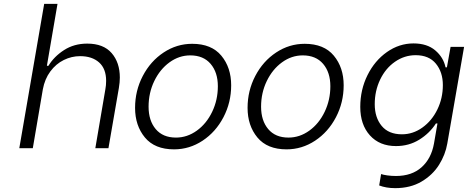

<svg xmlns="http://www.w3.org/2000/svg" viewBox="-20 -768 2425 995"><path d="M209 -748H278L223 -427H231Q260 -475 312 -508.5Q364 -542 432 -542Q516 -542 558.5 -493Q601 -444 601 -366Q601 -342 596 -312L542 0H474L526 -305Q530 -326 530 -349Q530 -412 493.5 -444.5Q457 -477 395 -477Q351 -477 310.5 -457Q270 -437 241 -398Q212 -359 202 -305L150 0H80Z M680 -209Q680 -298 720 -374.5Q760 -451 828 -496Q896 -541 976 -541Q1076 -541 1127 -479.5Q1178 -418 1178 -326Q1178 -237 1138 -160.5Q1098 -84 1030 -39Q962 6 882 6Q782 6 731 -55.5Q680 -117 680 -209ZM1109 -321Q1109 -393 1071.5 -437Q1034 -481 966 -481Q908 -481 858.5 -445Q809 -409 779.5 -348Q750 -287 750 -215Q750 -143 787 -99Q824 -55 892 -55Q950 -55 1000 -91Q1050 -127 1079.5 -188.5Q1109 -250 1109 -321Z M1263 -209Q1263 -298 1303 -374.5Q1343 -451 1411 -496Q1479 -541 1559 -541Q1659 -541 1710 -479.5Q1761 -418 1761 -326Q1761 -237 1721 -160.5Q1681 -84 1613 -39Q1545 6 1465 6Q1365 6 1314 -55.5Q1263 -117 1263 -209ZM1692 -321Q1692 -393 1654.5 -437Q1617 -481 1549 -481Q1491 -481 1441.5 -445Q1392 -409 1362.5 -348Q1333 -287 1333 -215Q1333 -143 1370 -99Q1407 -55 1475 -55Q1533 -55 1583 -91Q1633 -127 1662.5 -188.5Q1692 -250 1692 -321Z M1945 193 1955 134Q1966 138 1987.5 141Q2009 144 2032 144Q2114 144 2164.5 99Q2215 54 2229 -24L2247 -128H2239Q2206 -77 2152.5 -44Q2099 -11 2032 -11Q1947 -11 1897 -66.5Q1847 -122 1847 -214Q1847 -303 1884.5 -378.5Q1922 -454 1985.5 -498.5Q2049 -543 2123 -543Q2193 -543 2235.5 -507Q2278 -471 2289 -419H2296L2315 -525H2385L2298 -24Q2288 34 2255 86.5Q2222 139 2164.5 173Q2107 207 2028 207Q1981 207 1945 193ZM2275 -327Q2275 -394 2239 -438Q2203 -482 2134 -482Q2076 -482 2027 -448Q1978 -414 1950 -355.5Q1922 -297 1922 -228Q1922 -159 1958 -115.5Q1994 -72 2063 -72Q2120 -72 2169 -107Q2218 -142 2246.5 -200.5Q2275 -259 2275 -327Z"/></svg>

Font: Be Vietnam Light
Style: Italic
Weight: 300
Italic angle: -9.222°
Designer: Gabriel Lam
Foundry: TypeRant
Version: Version 3.000